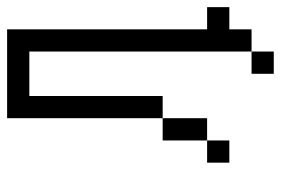

<svg xmlns="http://www.w3.org/2000/svg" viewBox="-145 -520 790 540"><g transform="rotate(-90 250.0 -250.0)"><path d="M500 0V-62.5H437.5V-625H187.5V-187.5H125Q125 -187.5 125 -62.5H62.5V0H125V-62.5H187.5Q187.5 -62.5 187.5 -187.5H250Q250 -187.5 250 -562.5H375Q375 -562.5 375 62.5H312.5V125H375V62.5H437.5V0Z"/></g></svg>

Font: BFUnifontExMono
Style: Regular
Weight: 500
Version: Version 15.0.06